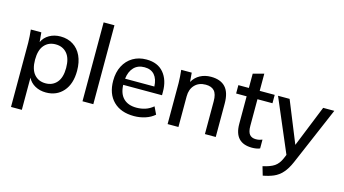

<svg xmlns="http://www.w3.org/2000/svg" viewBox="-100 -1120 3101 1730"><g transform="rotate(15 1451.0 -254.5)"><path d="M74 216V-383Q74 -412 71.5 -442.5Q69 -473 66 -504H164L172 -415Q193 -461 238.5 -487Q284 -513 343 -513Q409 -513 459.5 -481.5Q510 -450 537.5 -391.5Q565 -333 565 -252Q565 -130 504 -60.5Q443 9 343 9Q286 9 241.5 -15.5Q197 -40 175 -84V216ZM318 -70Q384 -70 423.5 -116Q463 -162 463 -252Q463 -342 423.5 -387.5Q384 -433 318 -433Q252 -433 212.5 -387.5Q173 -342 173 -252Q173 -162 212.5 -116Q252 -70 318 -70Z M683 0V-736H784V0Z M1164 9Q1041 9 971.5 -60Q902 -129 902 -251Q902 -330 932.5 -389Q963 -448 1017.5 -480.5Q1072 -513 1144 -513Q1249 -513 1305 -446.5Q1361 -380 1361 -270V-238H999Q1002 -155 1045.5 -112.5Q1089 -70 1166 -70Q1210 -70 1248.5 -82.5Q1287 -95 1322 -124L1355 -55Q1320 -24 1269.5 -7.5Q1219 9 1164 9ZM1145 -441Q1083 -441 1046 -402.5Q1009 -364 1001 -296H1274Q1271 -366 1238 -403.5Q1205 -441 1145 -441Z M1477 0V-383Q1477 -412 1474.5 -442.5Q1472 -473 1469 -504H1567L1574 -419Q1600 -465 1644.5 -489Q1689 -513 1746 -513Q1835 -513 1880.5 -464Q1926 -415 1926 -312V0H1825V-306Q1825 -373 1798.5 -402.5Q1772 -432 1718 -432Q1654 -432 1616 -392Q1578 -352 1578 -286V0Z M2266 9Q2100 9 2100 -169V-426H2002V-504H2100V-637L2201 -664V-504H2341V-426H2201V-178Q2201 -121 2221 -97.5Q2241 -74 2279 -74Q2298 -74 2312.5 -77.5Q2327 -81 2339 -86V-4Q2324 3 2304 6Q2284 9 2266 9Z M2425 227 2401 145Q2471 130 2508 105Q2545 80 2568 27L2583 -9L2372 -504H2480L2637 -117L2793 -504H2897L2666 36Q2637 103 2602 141.5Q2567 180 2523.5 198.5Q2480 217 2425 227Z"/></g></svg>

Font: Mulish SemiBold
Style: Regular
Weight: 600
Designer: Vernon Adams
Foundry: Vernon Adams
Version: Version 3.603; ttfautohint (v1.8.3)